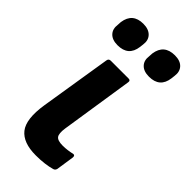

<svg xmlns="http://www.w3.org/2000/svg" viewBox="-229 -749 808 808"><g transform="rotate(45 175.0 -345.0)"><path d="M172 11Q97 11 65.5 -28.5Q34 -68 49 -164L100 -482Q102 -494 114 -494H220Q232 -494 230 -482L180 -157Q175 -123 184 -110.5Q193 -98 224 -98Q238 -98 252.5 -100Q267 -102 280 -105Q290 -106 289 -93L277 -13Q274 -2 264 0Q247 5 223.5 8Q200 11 172 11ZM275 -560Q243 -560 227 -577Q211 -594 215 -622L216 -639Q225 -701 289 -701Q321 -701 337 -684Q353 -667 349 -639L347 -622Q339 -560 275 -560ZM88 -560Q56 -560 40 -577Q24 -594 28 -622L29 -639Q38 -701 101 -701Q133 -701 149.5 -684Q166 -667 162 -639L160 -622Q152 -560 88 -560Z"/></g></svg>

Font: Sofia Sans Semi Condensed ExtraBold
Style: Italic
Weight: 800
Italic angle: -9°
Version: Version 4.100